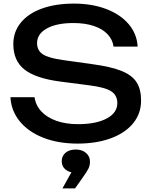

<svg xmlns="http://www.w3.org/2000/svg" viewBox="-20 -784 843 1067"><path d="M413 -94Q514 -94 573 -125.5Q632 -157 632 -211Q632 -255 597.5 -277Q563 -299 475 -310L313 -331Q177 -349 115.5 -398Q54 -447 54 -539Q54 -607 95.5 -658Q137 -709 213 -736.5Q289 -764 391 -764Q491 -764 570 -734Q649 -704 695 -650Q741 -596 745 -525H611Q606 -564 577.5 -594Q549 -624 500.5 -640Q452 -656 388 -656Q295 -656 240.5 -626Q186 -596 186 -544Q186 -503 218.5 -482Q251 -461 332 -450L496 -427Q598 -413 656 -389.5Q714 -366 739 -327Q764 -288 764 -225Q764 -153 720 -99Q676 -45 596 -15.5Q516 14 411 14Q304 14 221 -18.5Q138 -51 90 -109.5Q42 -168 38 -244H172Q178 -199 209.5 -165Q241 -131 293.5 -112.5Q346 -94 413 -94ZM396 139 401 176Q366 176 344.5 158.5Q323 141 323 112Q323 83 344 65Q365 47 401 47Q436 47 458 66Q480 85 480 114Q480 135 472 152Q464 169 436 208L397 263H327Z"/></svg>

Font: Unbounded Variable
Style: Regular
Weight: 400
Designer: Luke Prowse, Jean-Baptiste Morizot, Fátima Lázaro, Florian Runge
Foundry: NaN
Version: Version 1.600;FEAKit 1.0